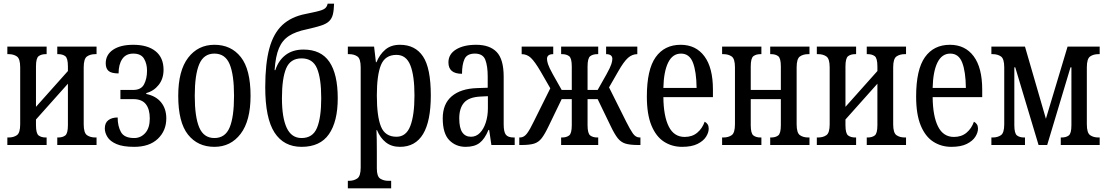

<svg xmlns="http://www.w3.org/2000/svg" viewBox="-20 -790 6031 1046"><path d="M20 0V-41H27Q54 -41 72 -53.5Q90 -66 90 -113V-423Q90 -470 72 -482.5Q54 -495 27 -495H20V-536H234V-495H229Q205 -495 190.5 -484Q176 -473 176 -428V-208L350 -403V-428Q350 -473 335.5 -484Q321 -495 297 -495H292V-536H506V-495H499Q472 -495 454 -482.5Q436 -470 436 -423V-113Q436 -66 454 -53.5Q472 -41 499 -41H506V0H292V-41H297Q321 -41 335.5 -52Q350 -63 350 -108V-334L176 -139V-108Q176 -63 190.5 -52Q205 -41 229 -41H234V0Z M711 10Q650 10 615 -5Q580 -20 565.5 -43.5Q551 -67 551 -90Q551 -121 570.5 -135.5Q590 -150 621 -150Q621 -103 639 -70.5Q657 -38 711 -38Q747 -38 771.5 -65.5Q796 -93 796 -145Q796 -195 774.5 -222.5Q753 -250 706 -250H636V-300H706Q749 -300 765 -331Q781 -362 781 -405Q781 -443 764.5 -470.5Q748 -498 706 -498Q666 -498 646 -468.5Q626 -439 626 -390Q587 -390 571.5 -403.5Q556 -417 556 -445Q556 -492 596 -519Q636 -546 706 -546Q784 -546 827.5 -511Q871 -476 871 -410Q871 -361 844.5 -327.5Q818 -294 777 -283V-278Q830 -267 858 -232Q886 -197 886 -145Q886 -78 840 -34Q794 10 711 10Z M1148 10Q1057 10 1004 -57Q951 -124 951 -268Q951 -405 1005 -475.5Q1059 -546 1148 -546Q1239 -546 1292 -479Q1345 -412 1345 -268Q1345 -132 1291 -61Q1237 10 1148 10ZM1148 -38Q1207 -38 1231 -95.5Q1255 -153 1255 -268Q1255 -383 1231 -440.5Q1207 -498 1148 -498Q1090 -498 1065.5 -440.5Q1041 -383 1041 -268Q1041 -153 1065.5 -95.5Q1090 -38 1148 -38Z M1623 10Q1526 10 1475.5 -68Q1425 -146 1425 -315Q1425 -444 1447.5 -526.5Q1470 -609 1518.5 -654Q1567 -699 1645 -714Q1694 -724 1718.5 -730.5Q1743 -737 1752.5 -746Q1762 -755 1765 -770H1800Q1799 -734 1793.5 -711.5Q1788 -689 1773 -674.5Q1758 -660 1728.5 -650.5Q1699 -641 1650 -630Q1591 -618 1554.5 -594.5Q1518 -571 1499.5 -527Q1481 -483 1476 -408H1480Q1497 -461 1536 -490.5Q1575 -520 1633 -520Q1729 -520 1774.5 -453Q1820 -386 1820 -255Q1820 -128 1772 -59Q1724 10 1623 10ZM1623 -38Q1684 -38 1707 -93.5Q1730 -149 1730 -255Q1730 -363 1707 -417.5Q1684 -472 1623 -472Q1562 -472 1539 -417.5Q1516 -363 1516 -255Q1516 -149 1542 -93.5Q1568 -38 1623 -38Z M1875 236V195H1882Q1907 195 1926 182.5Q1945 170 1945 123V-423Q1945 -470 1927 -482.5Q1909 -495 1882 -495H1875V-536H2018L2028 -451H2031Q2048 -493 2079 -519.5Q2110 -546 2159 -546Q2242 -546 2284.5 -482.5Q2327 -419 2327 -270Q2327 10 2159 10Q2113 10 2082 -14.5Q2051 -39 2034 -81H2031Q2032 -59 2032.5 -30.5Q2033 -2 2033 33V128Q2033 172 2052 183.5Q2071 195 2094 195H2111V236ZM2140 -45Q2193 -45 2215.5 -104Q2238 -163 2238 -270Q2238 -378 2215.5 -434.5Q2193 -491 2140 -491Q2078 -491 2055.5 -436Q2033 -381 2033 -270Q2033 -156 2055.5 -100.5Q2078 -45 2140 -45Z M2517 10Q2463 10 2427.5 -26.5Q2392 -63 2392 -145Q2392 -224 2441 -265.5Q2490 -307 2578 -310L2637 -312V-373Q2637 -430 2624 -464Q2611 -498 2567 -498Q2524 -498 2510.5 -468Q2497 -438 2497 -388Q2423 -388 2423 -450Q2423 -495 2464.5 -520.5Q2506 -546 2574 -546Q2648 -546 2686 -506.5Q2724 -467 2724 -372V-113Q2724 -71 2736 -56Q2748 -41 2778 -41H2784V0H2657L2645 -82H2641Q2621 -33 2593 -11.5Q2565 10 2517 10ZM2546 -45Q2574 -45 2594.5 -66Q2615 -87 2626.5 -122.5Q2638 -158 2638 -200V-266L2598 -264Q2535 -261 2508.5 -231Q2482 -201 2482 -145Q2482 -93 2498.5 -69Q2515 -45 2546 -45Z M2809 0V-41H2813Q2835 -41 2851.5 -63.5Q2868 -86 2887 -126L2978 -309L2925 -401Q2894 -454 2872.5 -474.5Q2851 -495 2822 -495V-536H2994V-495Q2960 -495 2960 -469Q2960 -458 2965.5 -440.5Q2971 -423 2992 -385L3040 -300H3095V-428Q3095 -473 3080.5 -484Q3066 -495 3042 -495H3037V-536H3239V-495H3234Q3210 -495 3195.5 -484Q3181 -473 3181 -428V-300H3236L3284 -385Q3305 -423 3310.5 -440.5Q3316 -458 3316 -469Q3316 -495 3282 -495V-536H3452V-495Q3424 -495 3401 -474.5Q3378 -454 3348 -401L3298 -314L3392 -126Q3412 -86 3427.5 -63.5Q3443 -41 3465 -41H3469V0H3457Q3413 0 3388 -7.5Q3363 -15 3345.5 -37Q3328 -59 3307 -103L3236 -250H3181V-108Q3181 -63 3195.5 -52Q3210 -41 3234 -41H3239V0H3037V-41H3042Q3066 -41 3080.5 -52Q3095 -63 3095 -108V-250H3040L2969 -103Q2948 -59 2931 -37Q2914 -15 2889.5 -7.5Q2865 0 2821 0Z M3696 10Q3641 10 3597.5 -18Q3554 -46 3529 -106.5Q3504 -167 3504 -264Q3504 -411 3552 -478.5Q3600 -546 3688 -546Q3771 -546 3817.5 -483.5Q3864 -421 3864 -302V-261H3594Q3595 -157 3623.5 -100.5Q3652 -44 3710 -44Q3751 -44 3778.5 -67Q3806 -90 3819 -127Q3830 -121 3835.5 -112Q3841 -103 3841 -89Q3841 -68 3826.5 -45Q3812 -22 3780 -6Q3748 10 3696 10ZM3775 -311Q3774 -400 3755 -449Q3736 -498 3690 -498Q3644 -498 3620 -449Q3596 -400 3594 -311Z M3914 0V-41H3921Q3948 -41 3966 -53.5Q3984 -66 3984 -113V-423Q3984 -470 3966 -482.5Q3948 -495 3921 -495H3914V-536H4128V-495H4123Q4099 -495 4084.5 -484Q4070 -473 4070 -428V-300H4234V-428Q4234 -473 4219.5 -484Q4205 -495 4181 -495H4176V-536H4390V-495H4383Q4356 -495 4338 -482.5Q4320 -470 4320 -423V-113Q4320 -66 4338 -53.5Q4356 -41 4383 -41H4390V0H4176V-41H4181Q4205 -41 4219.5 -52Q4234 -63 4234 -108V-250H4070V-108Q4070 -63 4084.5 -52Q4099 -41 4123 -41H4128V0Z M4430 0V-41H4437Q4464 -41 4482 -53.5Q4500 -66 4500 -113V-423Q4500 -470 4482 -482.5Q4464 -495 4437 -495H4430V-536H4644V-495H4639Q4615 -495 4600.5 -484Q4586 -473 4586 -428V-208L4760 -403V-428Q4760 -473 4745.5 -484Q4731 -495 4707 -495H4702V-536H4916V-495H4909Q4882 -495 4864 -482.5Q4846 -470 4846 -423V-113Q4846 -66 4864 -53.5Q4882 -41 4909 -41H4916V0H4702V-41H4707Q4731 -41 4745.5 -52Q4760 -63 4760 -108V-334L4586 -139V-108Q4586 -63 4600.5 -52Q4615 -41 4639 -41H4644V0Z M5163 10Q5108 10 5064.5 -18Q5021 -46 4996 -106.5Q4971 -167 4971 -264Q4971 -411 5019 -478.5Q5067 -546 5155 -546Q5238 -546 5284.5 -483.5Q5331 -421 5331 -302V-261H5061Q5062 -157 5090.5 -100.5Q5119 -44 5177 -44Q5218 -44 5245.5 -67Q5273 -90 5286 -127Q5297 -121 5302.5 -112Q5308 -103 5308 -89Q5308 -68 5293.5 -45Q5279 -22 5247 -6Q5215 10 5163 10ZM5242 -311Q5241 -400 5222 -449Q5203 -498 5157 -498Q5111 -498 5087 -449Q5063 -400 5061 -311Z M5381 0V-41H5388Q5415 -41 5433 -53.5Q5451 -66 5451 -113V-423Q5451 -470 5433 -482.5Q5415 -495 5388 -495H5381V-536H5564L5678 -143L5796 -536H5971V-495H5964Q5937 -495 5919 -482.5Q5901 -470 5901 -423V-113Q5901 -66 5919 -53.5Q5937 -41 5964 -41H5971V0H5759V-41H5764Q5788 -41 5802.5 -52Q5817 -63 5817 -108V-423H5812L5685 0H5638L5511 -423H5506V-108Q5506 -63 5520.5 -52Q5535 -41 5559 -41H5564V0Z"/></svg>

Font: Noto Serif ExtraCondensed
Style: Regular
Weight: 400
Width: 2
Designer: Monotype Design Team
Foundry: Monotype Imaging Inc.
Version: Version 2.015